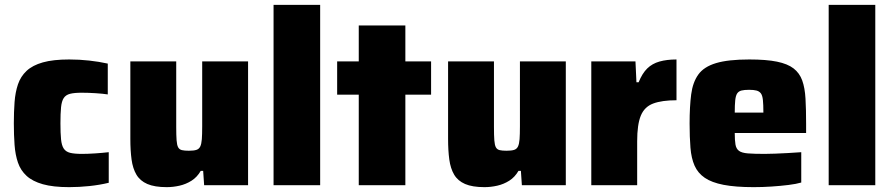

<svg xmlns="http://www.w3.org/2000/svg" viewBox="-20 -763 3678 791"><path d="M265 8Q199 8 156.5 -4Q114 -16 89.5 -38.5Q65 -61 54 -93Q43 -125 40 -166Q37 -207 37 -255Q37 -302 40 -342.5Q43 -383 54 -415.5Q65 -448 89.5 -471Q114 -494 156.5 -506Q199 -518 265 -518Q307 -518 347.5 -513.5Q388 -509 424 -501V-374Q405 -377 374.5 -379Q344 -381 317 -381Q286 -381 268.5 -376.5Q251 -372 242.5 -359Q234 -346 231.5 -321Q229 -296 229 -255Q229 -214 231.5 -189Q234 -164 242.5 -151Q251 -138 268.5 -133.5Q286 -129 318 -129Q341 -129 371.5 -131Q402 -133 428 -136V-10Q391 -1 348.5 3.5Q306 8 265 8Z M667 8Q617 8 587 -5Q557 -18 542 -43.5Q527 -69 522 -106Q517 -143 517 -191V-510H706V-241Q706 -205 707.5 -185Q709 -165 714 -156Q719 -147 729.5 -144.5Q740 -142 758 -142Q778 -142 789 -145.5Q800 -149 805 -159.5Q810 -170 811.5 -189.5Q813 -209 813 -243V-510H1002V0H821L817 -59H807Q792 -33 769 -18.5Q746 -4 719.5 2Q693 8 667 8Z M1107 0V-743H1299V0Z M1458 0V-373H1369V-510H1458V-658H1650V-510H1756V-373H1650V0Z M1976 8Q1926 8 1896 -5Q1866 -18 1851 -43.5Q1836 -69 1831 -106Q1826 -143 1826 -191V-510H2015V-241Q2015 -205 2016.5 -185Q2018 -165 2023 -156Q2028 -147 2038.5 -144.5Q2049 -142 2067 -142Q2087 -142 2098 -145.5Q2109 -149 2114 -159.5Q2119 -170 2120.5 -189.5Q2122 -209 2122 -243V-510H2311V0H2130L2126 -59H2116Q2101 -33 2078 -18.5Q2055 -4 2028.5 2Q2002 8 1976 8Z M2416 0V-510H2598L2602 -424H2611Q2626 -461 2646.5 -481Q2667 -501 2697 -509.5Q2727 -518 2767 -518V-350Q2707 -350 2671 -336.5Q2635 -323 2620 -286.5Q2605 -250 2605 -181V0Z M3085 8Q3010 8 2961 -1.5Q2912 -11 2883.5 -30.5Q2855 -50 2841.5 -80.5Q2828 -111 2824.5 -154.5Q2821 -198 2821 -254Q2821 -324 2827.5 -374Q2834 -424 2857 -456Q2880 -488 2930 -503Q2980 -518 3067 -518Q3137 -518 3181 -509Q3225 -500 3249.5 -481Q3274 -462 3285 -431.5Q3296 -401 3298.5 -356.5Q3301 -312 3301 -254V-215H3007Q3007 -185 3010 -167.5Q3013 -150 3024.5 -141.5Q3036 -133 3061.5 -131Q3087 -129 3130 -129Q3149 -129 3173.5 -130Q3198 -131 3226.5 -132.5Q3255 -134 3281 -136V-11Q3261 -5 3228.5 -1Q3196 3 3159 5.5Q3122 8 3085 8ZM3125 -283V-299Q3125 -332 3123 -351Q3121 -370 3114.5 -378.5Q3108 -387 3096.5 -390Q3085 -393 3066 -393Q3046 -393 3034.5 -390Q3023 -387 3017 -378Q3011 -369 3009 -350Q3007 -331 3007 -299H3142Z M3394 0V-743H3586V0Z"/></svg>

Font: Saira Thin ExtraBold
Style: Regular
Weight: 800
Version: Version 1.101